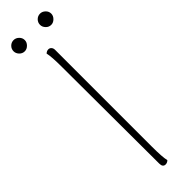

<svg xmlns="http://www.w3.org/2000/svg" viewBox="-288 -820 821 821"><g transform="rotate(-45 122.5 -410.0)"><path d="M109 -14 107 -600Q107 -663 101 -687Q109 -695 119 -695Q127 -695 132.5 -689Q138 -683 138 -673V-87Q138 -24 144 0Q136 8 126 8Q109 8 109 -14ZM8 -794Q8 -808 18 -818Q28 -828 42 -828Q55 -828 65.5 -818Q76 -808 76 -794Q76 -781 65.5 -770.5Q55 -760 42 -760Q28 -760 18 -770.5Q8 -781 8 -794ZM168 -794Q168 -808 178 -818Q188 -828 202 -828Q215 -828 225.5 -818Q236 -808 236 -794Q236 -781 225.5 -770.5Q215 -760 202 -760Q188 -760 178 -770.5Q168 -781 168 -794Z"/></g></svg>

Font: Arima Madurai Thin
Style: Regular
Weight: 250
Designer: Joana Correia and Natanael Gama
Foundry: NDISCOVER
Version: Version 1.019; ttfautohint (v1.5) -l 7 -r 28 -G 50 -x 13 -D 